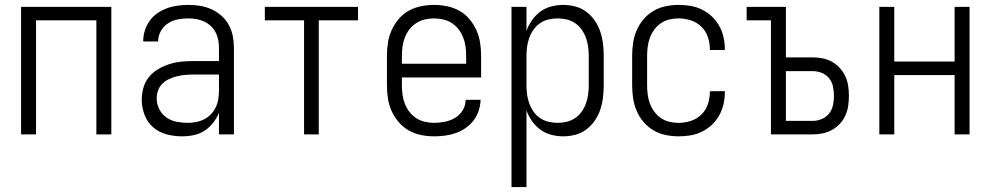

<svg xmlns="http://www.w3.org/2000/svg" viewBox="-20 -548 4040 783"><path d="M66 0V-520H434V0H373V-465H127V0Z M723 8Q691 8 660 0Q629 -8 605 -28.5Q581 -49 569.5 -79.5Q558 -110 558 -141Q558 -166 565 -190.5Q572 -215 587.5 -234Q603 -253 625 -266Q647 -279 670.5 -286.5Q694 -294 719 -296.5Q744 -299 768 -299H873V-352Q873 -368 870 -384.5Q867 -401 859.5 -415.5Q852 -430 840 -441.5Q828 -453 813 -460Q798 -467 781.5 -470Q765 -473 749 -473Q727 -473 705.5 -469Q684 -465 665.5 -453Q647 -441 636 -421.5Q625 -402 625 -381V-379H564V-381Q564 -403 571 -424.5Q578 -446 591 -464Q604 -482 622.5 -494.5Q641 -507 661.5 -514.5Q682 -522 704.5 -525Q727 -528 749 -528Q773 -528 797 -524Q821 -520 843 -510Q865 -500 883.5 -483.5Q902 -467 913.5 -445.5Q925 -424 929.5 -400Q934 -376 934 -352V0H873V-88Q864 -66 849 -47Q834 -28 814 -15Q794 -2 770.5 3Q747 8 723 8ZM746 -47Q763 -47 780.5 -50.5Q798 -54 813.5 -62Q829 -70 841 -83Q853 -96 860.5 -112Q868 -128 870.5 -145.5Q873 -163 873 -180V-244H768Q752 -244 735 -242.5Q718 -241 702 -237Q686 -233 670.5 -226Q655 -219 643 -207.5Q631 -196 625 -180Q619 -164 619 -147Q619 -124 629.5 -103Q640 -82 658.5 -69Q677 -56 700 -51.5Q723 -47 746 -47Z M1220 0V-465H1060V-520H1440V-465H1280V0Z M1750 8Q1723 8 1696.5 2.5Q1670 -3 1647 -16Q1624 -29 1606 -50Q1588 -71 1577 -95.5Q1566 -120 1562 -146.5Q1558 -173 1558 -200V-320Q1558 -347 1562 -373.5Q1566 -400 1577 -424.5Q1588 -449 1605.5 -470Q1623 -491 1646.5 -504Q1670 -517 1696.5 -522.5Q1723 -528 1750 -528Q1777 -528 1803.5 -522.5Q1830 -517 1853.5 -504Q1877 -491 1894.5 -470Q1912 -449 1923 -424.5Q1934 -400 1938 -373.5Q1942 -347 1942 -320V-232H1619V-200Q1619 -181 1621.5 -162Q1624 -143 1631 -125Q1638 -107 1649.5 -92Q1661 -77 1677 -66.5Q1693 -56 1712 -51.5Q1731 -47 1750 -47Q1772 -47 1794.5 -51.5Q1817 -56 1836 -67.5Q1855 -79 1867 -98.5Q1879 -118 1879 -141H1940Q1939 -118 1932 -96.5Q1925 -75 1911.5 -57Q1898 -39 1879 -26Q1860 -13 1839 -5.5Q1818 2 1795.5 5Q1773 8 1750 8ZM1619 -288H1881V-320Q1881 -339 1878.5 -358Q1876 -377 1869 -395Q1862 -413 1850.5 -428Q1839 -443 1823 -453.5Q1807 -464 1788 -468.5Q1769 -473 1750 -473Q1731 -473 1712 -468.5Q1693 -464 1677 -453.5Q1661 -443 1649.5 -428Q1638 -413 1631 -395Q1624 -377 1621.5 -358Q1619 -339 1619 -320Z M2066 215V-520H2127V-422Q2135 -445 2149.5 -465.5Q2164 -486 2183.5 -500.5Q2203 -515 2227.5 -521.5Q2252 -528 2277 -528Q2302 -528 2326.5 -521.5Q2351 -515 2371 -500Q2391 -485 2405.5 -464Q2420 -443 2428 -419Q2436 -395 2439 -370Q2442 -345 2442 -320V-200Q2442 -175 2439 -150Q2436 -125 2428 -101Q2420 -77 2405.5 -56Q2391 -35 2371 -20Q2351 -5 2326.5 1.5Q2302 8 2277 8Q2252 8 2227.5 1.5Q2203 -5 2183.5 -19.5Q2164 -34 2149.5 -54.5Q2135 -75 2127 -98V215ZM2254 -47Q2273 -47 2291.5 -51.5Q2310 -56 2325.5 -66.5Q2341 -77 2352 -92.5Q2363 -108 2369.5 -126Q2376 -144 2378.5 -162.5Q2381 -181 2381 -200V-320Q2381 -339 2378.5 -357.5Q2376 -376 2369.5 -394Q2363 -412 2352 -427.5Q2341 -443 2325.5 -453.5Q2310 -464 2291.5 -468.5Q2273 -473 2254 -473Q2235 -473 2216.5 -468.5Q2198 -464 2182.5 -453.5Q2167 -443 2156 -427.5Q2145 -412 2138.5 -394Q2132 -376 2129.5 -357.5Q2127 -339 2127 -320V-200Q2127 -181 2129.5 -162.5Q2132 -144 2138.5 -126Q2145 -108 2156 -92.5Q2167 -77 2182.5 -66.5Q2198 -56 2216.5 -51.5Q2235 -47 2254 -47Z M2747 8Q2721 8 2694.5 2.5Q2668 -3 2645 -16.5Q2622 -30 2604.5 -50.5Q2587 -71 2576.5 -95.5Q2566 -120 2562 -146.5Q2558 -173 2558 -200V-320Q2558 -347 2562 -373.5Q2566 -400 2576.5 -424.5Q2587 -449 2604.5 -469.5Q2622 -490 2645 -503.5Q2668 -517 2694.5 -522.5Q2721 -528 2747 -528Q2772 -528 2796 -524Q2820 -520 2842.5 -509Q2865 -498 2883 -481Q2901 -464 2913 -442.5Q2925 -421 2930.5 -397Q2936 -373 2936 -348V-344H2875V-347Q2875 -373 2866.5 -397.5Q2858 -422 2840 -439.5Q2822 -457 2797.5 -465Q2773 -473 2747 -473Q2728 -473 2709.5 -468.5Q2691 -464 2675.5 -453.5Q2660 -443 2648.5 -427.5Q2637 -412 2630.5 -394.5Q2624 -377 2621.5 -358Q2619 -339 2619 -320V-200Q2619 -181 2621.5 -162Q2624 -143 2630.5 -125.5Q2637 -108 2648.5 -92.5Q2660 -77 2675.5 -66.5Q2691 -56 2709.5 -51.5Q2728 -47 2747 -47Q2773 -47 2797.5 -55Q2822 -63 2840 -80.5Q2858 -98 2866.5 -122.5Q2875 -147 2875 -173V-176H2936V-172Q2936 -147 2930.5 -123Q2925 -99 2913 -77.5Q2901 -56 2883 -39Q2865 -22 2842.5 -11Q2820 0 2796 4Q2772 8 2747 8Z M3124 0V-465H3025V-520H3185V-314H3294Q3314 -314 3334.5 -310Q3355 -306 3373 -296Q3391 -286 3405 -270.5Q3419 -255 3427.5 -236.5Q3436 -218 3439 -197.5Q3442 -177 3442 -157Q3442 -136 3439 -116Q3436 -96 3427.5 -77Q3419 -58 3405 -43Q3391 -28 3373 -18Q3355 -8 3334.5 -4Q3314 0 3294 0ZM3294 -55Q3313 -55 3331 -62.5Q3349 -70 3361 -85Q3373 -100 3377 -119Q3381 -138 3381 -157Q3381 -176 3377 -195Q3373 -214 3361 -229Q3349 -244 3331 -251Q3313 -258 3294 -258H3185V-55Z M3566 0V-520H3627V-297H3873V-520H3934V0H3873V-242H3627V0Z"/></svg>

Font: Iosevka Fixed Light
Style: Regular
Weight: 300
Monospace: yes
Designer: Belleve Invis
Foundry: Belleve Invis
Version: Version 32.3.0